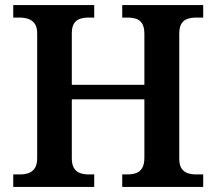

<svg xmlns="http://www.w3.org/2000/svg" viewBox="-20 -734 849 754"><path d="M32 0V-49H59Q78 -49 93 -54.5Q108 -60 117 -74Q126 -88 126 -113V-603Q126 -628 116 -641.5Q106 -655 90.5 -660Q75 -665 56 -665H32V-714H350V-665H328Q309 -665 294 -660Q279 -655 270.5 -641.5Q262 -628 262 -602V-401H547V-601Q547 -627 538.5 -641Q530 -655 515 -660Q500 -665 480 -665H460V-714H778V-665H750Q732 -665 716.5 -660Q701 -655 692.5 -641Q684 -627 684 -601V-110Q684 -86 693 -72.5Q702 -59 717 -54Q732 -49 750 -49H778V0H460V-49H480Q500 -49 515 -54.5Q530 -60 538.5 -74.5Q547 -89 547 -115V-344H262V-113Q262 -88 270.5 -74Q279 -60 294 -54.5Q309 -49 328 -49H350V0Z"/></svg>

Font: Noto Serif Khmer SemiBold
Style: Regular
Weight: 600
Version: Version 2.003